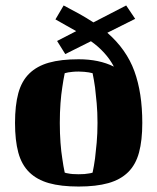

<svg xmlns="http://www.w3.org/2000/svg" viewBox="-20 -673 576 703"><path d="M213 -653Q242 -638 269 -623Q296 -608 322 -591L442 -653L475 -604L373 -553Q443 -492 472 -412.5Q501 -333 501 -223Q501 -159 489 -114.5Q477 -70 449 -42.5Q421 -15 376.5 -2.5Q332 10 268 10Q203 10 159 -2.5Q115 -15 87 -42.5Q59 -70 47 -114.5Q35 -159 35 -223Q35 -287 47 -331.5Q59 -376 87 -403.5Q115 -431 159 -443.5Q203 -456 268 -456Q343 -456 397 -429Q383 -456 361 -480Q339 -504 313 -522L219 -475L189 -523L259 -559Q239 -570 220 -581Q201 -592 183 -602ZM199 -223Q199 -184 201.5 -150.5Q204 -117 208 -93Q212 -64 217 -41Q222 -39 230 -38Q243 -35 268 -35Q292 -35 306 -38Q314 -39 319 -41Q324 -64 328 -93Q331 -117 334 -150.5Q337 -184 337 -223Q337 -262 334 -295Q331 -328 328 -353Q324 -381 319 -405Q313 -406 305 -408Q298 -409 288.5 -410Q279 -411 268 -411Q255 -411 246 -410Q237 -409 230 -408Q222 -406 217 -405Q212 -381 208 -353Q204 -328 201.5 -295Q199 -262 199 -223Z"/></svg>

Font: Bigshot One
Style: Regular
Weight: 400
Designer: Gesine Todt
Foundry: Gesine Todt
Version: Version 1.000